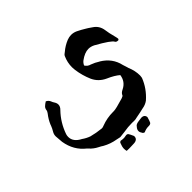

<svg xmlns="http://www.w3.org/2000/svg" viewBox="-150 -616 1005 1005"><g transform="rotate(-45 352.5 -114.0)"><path d="M291 128.4 286.6 127.9 268.6 124Q229.5 117.7 195.3 98.6Q184.6 91.3 172.4 85.4Q147.9 73.2 130.4 53.7Q127.9 50.3 124.5 47.4Q69.3 4.4 57.1 -69.3Q56.2 -74.7 53.7 -112.3V-115.2Q53.7 -128.4 61.8 -141.6Q69.8 -154.8 75.7 -169.9L78.1 -176.8Q89.8 -204.1 108.4 -227.5Q115.7 -237.8 116.2 -242.7Q117.2 -255.9 125.7 -264.2Q134.3 -272.5 146.5 -279.8Q161.1 -272.9 166.5 -258.3Q168.5 -252 174.3 -243.2Q181.6 -231.9 181.6 -221.2Q181.6 -206.1 167.5 -192.9Q123 -147 100.6 -83.5Q97.7 -74.7 97.7 -64.9Q97.7 -28.3 141.1 -6.3Q160.2 7.3 182.1 15.1Q217.8 24.4 252.9 27.8H255.9Q261.2 27.8 270.5 23.9Q311.5 8.3 356 8.3H362.8Q378.4 8.3 438 -9.8Q450.2 -13.7 452.6 -18.6Q457 -31.2 475.1 -39.6Q513.7 -58.6 519.5 -101.1Q497.1 -120.6 457 -138.2Q415 -157.2 396.5 -197.3Q377.4 -241.2 371.1 -288.1Q369.6 -298.8 369.6 -309.1Q369.6 -343.8 384.3 -376.5Q386.7 -382.3 391.4 -385.7Q396 -389.2 400.4 -392.6Q424.8 -413.6 456.1 -426.3Q471.2 -432.1 486.3 -432.1Q503.9 -432.1 520.5 -424.3Q542.5 -413.6 563 -400.9Q571.3 -396.5 594.2 -380.4Q624.5 -360.8 629.9 -323.2Q631.8 -310.1 634.3 -297.4Q643.1 -258.3 644.5 -255.4Q646.5 -248 646.5 -244.6Q646.5 -239.3 641.1 -237.3H639.2Q627 -237.3 623 -244.6Q616.2 -261.2 533.2 -307.6Q515.6 -316.4 498.5 -316.4Q470.7 -316.4 437.5 -292Q426.8 -283.7 420.9 -270.5Q431.2 -253.9 449.2 -249.5Q472.2 -241.2 492.7 -228L494.1 -227.5Q552.7 -191.9 566.4 -128.9Q569.8 -116.7 574.2 -104.5L576.2 -97.2Q591.3 -62 591.3 -26.9L590.8 -21Q590.8 -15.6 589.4 -10.7Q567.4 46.4 519.5 88.4Q501.5 101.6 478 105Q460.9 109.4 421.9 116.7Q413.1 119.6 401.4 119.6L386.7 119.1Q355.5 119.1 324.7 124.5Q294.4 128.4 291 128.4ZM281.2 203.6 262.7 203.1Q260.3 193.8 260.3 185.1Q260.3 170.9 269 149.4Q271 146 277.3 143.1Q287.6 145.5 300.8 145.5Q305.7 145.5 310.8 144Q315.9 142.6 320.3 142.6Q327.6 142.6 331.1 147.5Q335.9 154.3 344.7 174.3L345.2 177.7Q345.2 193.4 332 199.2Q326.2 202.1 317.4 202.4Q308.6 202.6 299.6 203.1Q290.5 203.6 281.2 203.6ZM397.9 201.2Q391.6 199.2 388.7 196.3Q379.4 183.1 379.4 173.8Q379.4 161.6 389.2 151.4Q395.5 140.1 414.6 137.7Q436 134.3 439.9 134.3Q458 134.3 462.9 147.5Q464.4 150.9 464.4 153.8L463.9 156.7Q458 177.7 453.9 185.3Q449.7 192.9 436 192.9H432.6Q416 192.9 397.9 201.2Z"/></g></svg>

Font: Kurland
Style: Regular
Weight: 400
Designer: GGBot
Version: 0.22